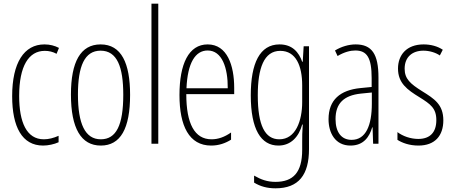

<svg xmlns="http://www.w3.org/2000/svg" viewBox="-20 -780 2459 1042"><path d="M214 10C241 10 274 3 298 -8V-43C271 -31 244 -24 218 -24C124 -24 84 -117 84 -259C84 -422 136 -504 223 -504C246 -504 267 -499 287 -488L300 -520C277 -532 251 -539 221 -539C111 -539 46 -440 46 -258C46 -91 100 10 214 10Z M686 -265C686 -437 639 -539 526 -539C417 -539 365 -444 365 -267C365 -84 420 10 527 10C634 10 686 -82 686 -265ZM403 -267C403 -421 439 -505 526 -505C616 -505 649 -416 649 -266C649 -101 611 -24 527 -24C442 -24 403 -108 403 -267Z M839 0V-760H802V0Z M1107 -539C1004 -539 954 -433 954 -264C954 -97 1006 10 1126 10C1168 10 1204 -3 1234 -22V-61C1198 -36 1164 -24 1128 -24C1036 -24 991 -109 991 -269H1251V-303C1251 -425 1213 -539 1107 -539ZM1107 -506C1185 -506 1217 -412 1216 -301H992C998 -439 1040 -506 1107 -506Z M1497 -539C1390 -539 1341 -437 1341 -263C1341 -78 1396 10 1491 10C1559 10 1602 -38 1620 -104H1623C1620 -65 1620 -37 1620 -8V33C1620 156 1571 207 1475 207C1431 207 1397 195 1359 173V211C1393 232 1431 242 1475 242C1601 242 1657 169 1657 29V-529H1628L1623 -445H1620C1602 -496 1567 -539 1497 -539ZM1501 -504C1586 -504 1620 -423 1620 -317V-226C1620 -125 1585 -24 1496 -24C1418 -24 1379 -99 1379 -263C1379 -409 1412 -504 1501 -504Z M1910 -539C1873 -539 1832 -527 1798 -506L1812 -476C1849 -498 1882 -506 1908 -506C1971 -506 1997 -468 1997 -356V-308L1936 -302C1826 -291 1763 -238 1763 -133C1763 -59 1799 10 1882 10C1954 10 1985 -38 2000 -89H2002L2005 0H2034V-359C2034 -487 1998 -539 1910 -539ZM1938 -272 1998 -278V-218C1998 -100 1966 -21 1888 -21C1834 -21 1801 -61 1801 -134C1801 -218 1845 -262 1938 -272Z M2386 -127C2386 -213 2337 -244 2271 -285C2207 -325 2176 -352 2176 -407C2176 -470 2217 -505 2278 -505C2310 -505 2344 -495 2367 -479L2383 -510C2355 -529 2318 -539 2279 -539C2186 -539 2140 -481 2140 -408C2140 -329 2190 -293 2257 -252C2316 -215 2348 -193 2348 -128C2348 -63 2315 -26 2250 -26C2208 -26 2166 -41 2137 -63V-21C2162 -5 2201 10 2251 10C2340 10 2386 -43 2386 -127Z"/></svg>

Font: Noto Sans Hebrew ExtraCondensed ExtraLight
Style: Regular
Weight: 200
Width: 2
Designer: Monotype Design Team
Foundry: Monotype Imaging Inc.
Version: Version 2.004